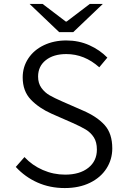

<svg xmlns="http://www.w3.org/2000/svg" viewBox="-20 -940 649 973"><path d="M60 -94 104 -144Q143 -102 197 -78.5Q251 -55 310 -55Q384 -55 427.5 -89.5Q471 -124 471 -182Q471 -220 455.5 -244Q440 -268 415.5 -283Q391 -298 348 -317L241 -364Q178 -392 136.5 -435Q95 -478 95 -548Q95 -601 123.5 -644Q152 -687 202.5 -711Q253 -735 316 -735Q379 -735 432.5 -711Q486 -687 524 -648L483 -599Q408 -666 316 -666Q251 -666 212 -635Q173 -604 173 -552Q173 -518 190 -494.5Q207 -471 231.5 -457Q256 -443 295 -426L400 -380Q472 -349 510.5 -306Q549 -263 549 -188Q549 -132 519.5 -86Q490 -40 435.5 -13.5Q381 13 308 13Q233 13 170 -15Q107 -43 60 -94ZM130 -920H196L313 -831H318L435 -920H501L351 -777H280Z"/></svg>

Font: Nebula Sans Book
Style: Regular
Weight: 400
Designer: Paul D. Hunt for Adobe (as Source Sans)
Foundry: Nebula Entertainment & Broadcasting LLC
Version: Version 1.010